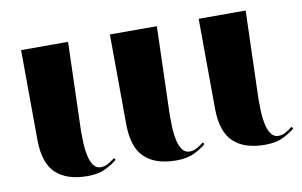

<svg xmlns="http://www.w3.org/2000/svg" viewBox="-62 -650 1214 773"><g transform="rotate(-10 544.5 -263.0)"><path d="M239 10Q155 10 110.5 -31.5Q66 -73 65 -167L63 -536H255L244 -173Q244 -150 245 -123Q246 -96 251.5 -71.5Q257 -47 268 -31.5Q279 -16 298 -16Q314 -16 328.5 -24.5Q343 -33 356 -43L361 -35Q344 -20 314 -5Q284 10 239 10Z M602 10Q518 10 473.5 -31.5Q429 -73 428 -167L426 -536H618L607 -173Q607 -150 608 -123Q609 -96 614.5 -71.5Q620 -47 631 -31.5Q642 -16 661 -16Q677 -16 691.5 -24.5Q706 -33 719 -43L724 -35Q707 -20 677 -5Q647 10 602 10Z M965 10Q881 10 836.5 -31.5Q792 -73 791 -167L789 -536H981L970 -173Q970 -150 971 -123Q972 -96 977.5 -71.5Q983 -47 994 -31.5Q1005 -16 1024 -16Q1040 -16 1054.5 -24.5Q1069 -33 1082 -43L1087 -35Q1070 -20 1040 -5Q1010 10 965 10Z"/></g></svg>

Font: Noto Serif Display SemiCondensed Black
Style: Regular
Weight: 900
Width: 4
Designer: Monotype Design Team
Foundry: Monotype Imaging Inc.
Version: Version 2.009